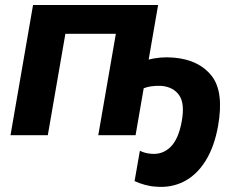

<svg xmlns="http://www.w3.org/2000/svg" viewBox="-20 -540 956 767"><path d="M112 -520H611.6L521.6 0H372.6L442.8 -405H241.2L171 0H22ZM517.6 183.4 538.8 62.2Q559.2 72.6 584.8 74.4Q630 78.2 661.8 46.5Q693.6 14.8 706.2 -56.4Q718.8 -126.8 695.7 -159.6Q672.6 -192.4 625.8 -196.8Q605.4 -198.2 585.2 -195.3Q565 -192.4 549 -185.2L569.8 -300.8Q619.2 -314.6 674 -309.8Q774.6 -301.2 825 -237.6Q875.4 -174 851.2 -37.2Q836.6 45.4 801.5 102Q766.4 158.6 715.1 184.9Q663.8 211.2 602.4 205.6Q581.4 204.6 558.9 198.4Q536.4 192.2 517.6 183.4Z"/></svg>

Font: Fixel Italic Variable 20240409 Display Thin
Style: Italic
Weight: 100
Italic angle: -10°
Designer: AlfaBravo + MacPaw
Foundry: Kyrylo Tkachov, Marchela Mozhyna, Serhii Makarenko, Maria Weinstein, Zakhar Kryvoshyya
Version: Version 1.211;Glyphs 3.2 (3225)